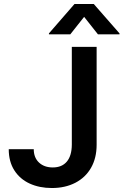

<svg xmlns="http://www.w3.org/2000/svg" viewBox="-20 -945 627 975"><path d="M470.7 -707V-210Q470.7 -142.6 442.4 -93Q414.1 -43.5 362.5 -16.8Q311 9.8 243.2 9.8Q180.2 9.8 130.6 -12.9Q81.1 -35.6 52.7 -80.1Q24.4 -124.5 24.4 -187.5H151.4Q151.4 -144.5 178 -119.6Q204.6 -94.7 248 -94.7Q294.4 -94.7 319.3 -124.3Q344.2 -153.8 344.7 -210V-707ZM407.2 -859.4 336.9 -770.5H228.5V-775.4L358.4 -924.8H456.1L586.9 -775.4V-770.5H477.5Z"/></svg>

Font: Pretendard Std SemiBold
Style: Regular
Weight: 600
Designer: Base glyphs from Inter by Rasmus Andersson; Hangeul glyphs from Noto Sans CJK(Source Han Sans) by Jang Soo-young and Kan
Foundry: Kil Hyung-jin
Version: Version 1.309